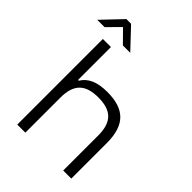

<svg xmlns="http://www.w3.org/2000/svg" viewBox="-274 -1008 1126 1126"><g transform="rotate(45 289.0 -445.0)"><path d="M81 -710V0H148V-291C148 -401 197 -449 305 -449C413 -449 462 -401 462 -291V0H529V-295C529 -443 463 -509 320 -509C237 -509 184 -486 154 -437H148V-710ZM-22 -766H39L115 -843L191 -766H252L135 -890H96Z"/></g></svg>

Font: LT Wave Mono Light
Style: Regular
Weight: 300
Designer: Daniel Lyons
Version: Version 2.5 (Glyphs App)